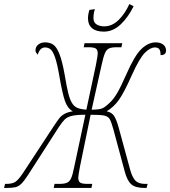

<svg xmlns="http://www.w3.org/2000/svg" viewBox="-89 -927 839 947"><path d="M-64 -20H-58Q-29 -20 -13.5 -30Q2 -40 24 -73L175 -303Q194 -332 204 -344.5Q214 -357 229.5 -365.5Q245 -374 270 -378Q244 -392 231 -430Q218 -468 203 -556Q193 -614 182.5 -644Q172 -674 160.5 -683.5Q149 -693 133 -693Q108 -693 97 -657Q86 -670 86 -677Q86 -697 100 -707.5Q114 -718 133 -718Q157 -718 173.5 -707Q190 -696 204 -661Q218 -626 230 -558Q240 -498 247.5 -468Q255 -438 265 -421Q275 -403 291.5 -395.5Q308 -388 337 -386L384 -606Q393 -653 393 -663Q393 -682 383 -688Q373 -694 347 -694H324L328 -714H514L510 -694H487Q461 -694 448.5 -688Q436 -682 428.5 -664.5Q421 -647 412 -606L363 -386Q401 -386 416.5 -393Q432 -400 458 -426Q473 -441 490 -470Q507 -499 533 -558Q575 -654 609 -686Q643 -718 679 -718Q702 -718 716 -707Q730 -696 730 -678Q730 -655 703 -655Q703 -676 696.5 -684.5Q690 -693 675 -693Q652 -693 625.5 -666.5Q599 -640 562 -558Q522 -468 496.5 -433Q471 -398 437 -378Q462 -373 473.5 -355.5Q485 -338 496 -299L553 -90Q563 -53 578.5 -36.5Q594 -20 627 -20H639L634 0H624Q579 0 558.5 -18Q538 -36 526 -82L470 -290Q460 -326 452 -339.5Q444 -353 425 -357Q406 -361 358 -361L306 -108Q297 -61 297 -51Q297 -32 307 -26Q317 -20 343 -20H366L362 0H176L180 -20H203Q229 -20 242 -26Q255 -32 262.5 -49.5Q270 -67 278 -108L332 -361Q288 -361 265.5 -355.5Q243 -350 231 -338.5Q219 -327 201 -300L50 -65Q30 -34 16 -20.5Q2 -7 -13.5 -3.5Q-29 0 -59 0H-69ZM345 -836Q345 -856 352 -878L379 -882Q372 -861 372 -838Q372 -816 387.5 -806.5Q403 -797 425 -797Q464 -797 496 -828.5Q528 -860 549 -907L570 -896Q544 -843 506.5 -807Q469 -771 423 -771Q385 -771 365 -788Q345 -805 345 -836Z"/></svg>

Font: Noto Serif CondThin
Style: Italic
Weight: 250
Width: 3
Italic angle: -12°
Designer: Monotype Design Team
Foundry: Monotype Imaging Inc.
Version: Version 1.001